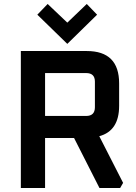

<svg xmlns="http://www.w3.org/2000/svg" viewBox="-20 -947 685 967"><path d="M85 0V-690H417Q580 -690 580 -527V-414Q580 -288 480 -261L600 -26L585 0H481L353 -252H207V0ZM207 -363H414Q458 -363 458 -407V-536Q458 -579 414 -579H207ZM168 -873 220 -927 319 -833 417 -927 469 -873 319 -726Z"/></svg>

Font: Oxanium SemiBold
Style: Regular
Weight: 600
Designer: Severin Meyer
Version: Version 2.000